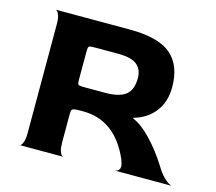

<svg xmlns="http://www.w3.org/2000/svg" viewBox="-90 -712 924 822"><g transform="rotate(15 372.5 -300.5)"><path d="M505 -25Q505 -34 497 -55Q429 -210 286 -210H275Q254 -210 246 -208Q238 -206 236 -200.5Q234 -195 234 -180V-60Q234 -34 238.5 -20.5Q243 -7 249 -2.5Q255 2 255 0H61Q61 2 66.5 -2.5Q72 -7 76.5 -20.5Q81 -34 81 -60V-540Q81 -566 76.5 -579Q72 -592 66 -597Q60 -602 60 -600H388Q516 -600 572 -552.5Q628 -505 628 -408Q628 -342 593 -298Q558 -254 501 -239V-236Q539 -221 583 -175Q627 -129 664 -70Q682 -40 698 -24.5Q714 -9 724.5 -4Q735 1 735 0H483Q485 0 490 -1.5Q495 -3 500 -8.5Q505 -14 505 -25ZM234 -338Q234 -323 236 -318Q238 -313 245 -312Q252 -311 275 -311H357Q420 -311 448 -333.5Q476 -356 476 -408Q476 -446 451 -466.5Q426 -487 367 -487H275Q252 -487 245 -486Q238 -485 236 -480Q234 -475 234 -461Z"/></g></svg>

Font: Red Rose Bold
Style: Regular
Weight: 700
Designer: jaikishan Patel
Version: Version 1.000